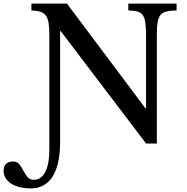

<svg xmlns="http://www.w3.org/2000/svg" viewBox="-110 -790 1042 1070"><path d="M225 -616V2C225 169 168 260 62 260C-29 260 -90 221 -90 162C-90 129 -71 110 -38 110C-10 110 -1 124 18 157C40 195 49 212 78 212C134 212 165 151 165 43V-588C165 -701 151 -728 65 -732V-770H263L700 -187H704V-581C704 -713 690 -729 605 -732V-770H874V-732C780 -729 764 -712 764 -588V10H704L229 -616Z"/></svg>

Font: Libre Baskerville
Style: Regular
Weight: 400
Designer: Pablo Impallari, Rodrigo Fuenzalida
Foundry: Pablo Impallari, Rodrigo Fuenzalida
Version: Version 1.051;Glyphs 3.2.3 (3260)